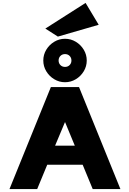

<svg xmlns="http://www.w3.org/2000/svg" viewBox="-20 -1297 886 1317"><path d="M45 0 329 -700H522L806 0H616L547 -167H304L235 0ZM358 -298H493L426 -460ZM426 -733Q386 -733 352 -753.5Q318 -774 297.5 -808Q277 -842 277 -882Q277 -922 297.5 -956Q318 -990 352 -1010.5Q386 -1031 426 -1031Q466 -1031 500 -1010.5Q534 -990 554.5 -956Q575 -922 575 -882Q575 -842 554.5 -808Q534 -774 500 -753.5Q466 -733 426 -733ZM426 -838Q445 -838 457.5 -850.5Q470 -863 470 -882Q470 -901 457.5 -913.5Q445 -926 426 -926Q407 -926 394.5 -913.5Q382 -901 382 -882Q382 -863 394.5 -850.5Q407 -838 426 -838ZM377 -1046 291 -1101 567 -1277 657 -1127Z"/></svg>

Font: Panamera Black
Style: Regular
Weight: 900
Designer: Bastien Sozeau
Foundry: NBR — Bastien Sozeau
Version: Version 3.002; ttfautohint (v1.8.4.7-5d5b);gftools[0.9.33]